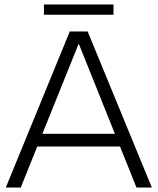

<svg xmlns="http://www.w3.org/2000/svg" viewBox="-20 -841 708 861"><path d="M6 0 293 -700H373L661 0H592L334 -643H332L73 0ZM132 -184V-241H531V-184ZM177 -775V-821H489V-775Z"/></svg>

Font: REM ExtraLight
Style: Regular
Weight: 250
Designer: Octavio Pardo
Foundry: Ashler Design
Version: Version 1.005;gftools[0.9.28]